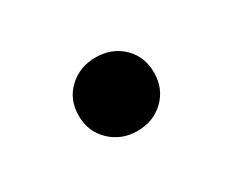

<svg xmlns="http://www.w3.org/2000/svg" viewBox="-45 -518 422 358"><g transform="rotate(-30 166.5 -339.0)"><path d="M173 -260Q139 -260 115.5 -282.5Q92 -305 92 -339Q92 -374 115.5 -396Q139 -418 173 -418Q208 -418 231 -396Q254 -374 254 -339Q254 -305 231 -282.5Q208 -260 173 -260Z"/></g></svg>

Font: LINE Seed Sans
Style: Bold
Weight: 700
Designer: LINE VX Design & Dalton Maag Ltd & Sandoll Inc
Foundry: Dalton Maag Ltd
Version: Version 1.003